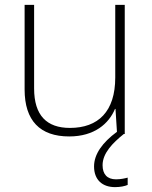

<svg xmlns="http://www.w3.org/2000/svg" viewBox="-20 -550 622 788"><path d="M401 128C401 79 442 37 488 0H492V-530H453V-232C453 -92 383 -25 267 -25C172 -25 120 -76 120 -187V-530H81V-183C81 -55 144 10 264 10C368 10 427 -43 452 -103H454L460 -9C400 35 366 83 366 133C366 189 401 218 452 218C474 218 492 214 504 209V179C493 182 476 186 456 186C420 186 401 165 401 128Z"/></svg>

Font: Noto Sans Meetei Mayek ExtraLight
Style: Regular
Weight: 200
Designer: Monotype Design Team and Neelakash Kshetrimayum
Foundry: Monotype Imaging Inc.
Version: Version 2.002